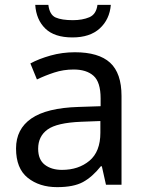

<svg xmlns="http://www.w3.org/2000/svg" viewBox="-20 -760 601 790"><path d="M288 -545Q386 -545 433 -502Q480 -459 480 -365V0H416L399 -76H395Q360 -32 321.5 -11Q283 10 215 10Q142 10 94 -28.5Q46 -67 46 -149Q46 -229 109 -272.5Q172 -316 303 -320L394 -323V-355Q394 -422 365 -448Q336 -474 283 -474Q241 -474 203 -461.5Q165 -449 132 -433L105 -499Q140 -518 188 -531.5Q236 -545 288 -545ZM314 -259Q214 -255 175.5 -227Q137 -199 137 -148Q137 -103 164.5 -82Q192 -61 235 -61Q303 -61 348 -98.5Q393 -136 393 -214V-262ZM436 -740Q431 -680 390.5 -643Q350 -606 278 -606Q204 -606 166.5 -642.5Q129 -679 125 -740H179Q184 -699 209 -688Q234 -677 280 -677Q319 -677 347.5 -689Q376 -701 381 -740Z"/></svg>

Font: Noto Sans Cypro Minoan
Style: Regular
Weight: 400
Designer: David Williams
Foundry: David Williams
Version: Version 1.503; ttfautohint (v1.8.4.7-5d5b)